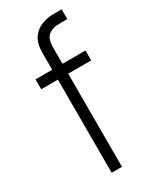

<svg xmlns="http://www.w3.org/2000/svg" viewBox="-183 -753 658 807"><g transform="rotate(-30 146.0 -350.0)"><path d="M25 -452H267.5V-500H25ZM267.5 -652.5V-700H225.5Q197.5 -700 169.8 -689.2Q142 -678.5 124 -652.8Q106 -627 106 -582V0H156V-576Q156 -622 176.2 -637.2Q196.5 -652.5 226.5 -652.5Z"/></g></svg>

Font: Overused Grotesk Light
Style: Regular
Weight: 300
Designer: RandomMaerks
Version: Version 0.005